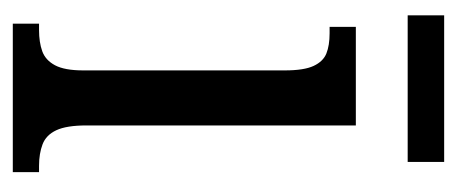

<svg xmlns="http://www.w3.org/2000/svg" viewBox="-227 -487 714 300"><g transform="rotate(90 130.0 -337.0)"><path d="M17 0V-41H27Q46 -41 60 -46Q74 -51 82 -66Q90 -81 90 -110V-425Q90 -455 83 -470Q76 -485 63.5 -490Q51 -495 32 -495H22V-536H176V-115Q176 -84 183.5 -68Q191 -52 205.5 -46.5Q220 -41 239 -41H249V0ZM4 -617V-674H233V-617Z"/></g></svg>

Font: Noto Serif ExtraCondensed
Style: Regular
Weight: 400
Width: 2
Designer: Monotype Design Team
Foundry: Monotype Imaging Inc.
Version: Version 2.013